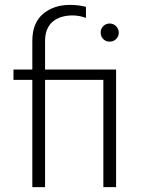

<svg xmlns="http://www.w3.org/2000/svg" viewBox="-20 -764 590 784"><path d="M112 -438H35V-480H112V-597Q112 -670 155.5 -707Q199 -744 266 -744Q301 -744 331 -736V-691Q303 -701 277 -701Q224 -701 194 -674.5Q164 -648 164 -596V-480H454V0H402V-438H164V0H112ZM391 -631Q391 -646 401.5 -657Q412 -668 428 -668Q443 -668 454 -657Q465 -646 465 -631Q465 -615 454 -604.5Q443 -594 428 -594Q412 -594 401.5 -604.5Q391 -615 391 -631Z"/></svg>

Font: Prompt ExtraLight
Style: Regular
Weight: 275
Designer: Katatrad Team
Foundry: CadsonDemak
Version: Version 1.000